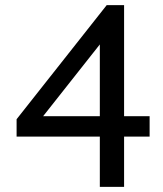

<svg xmlns="http://www.w3.org/2000/svg" viewBox="-20 -732 640 752"><path d="M371 0V-197H45V-265L398 -712H466V-277H566V-197H466V0ZM149 -277H371V-558Z"/></svg>

Font: Livvic Medium
Style: Regular
Weight: 500
Designer: Jacques Le Bailly, Baron von Fonthausen
Version: Version 1.001; ttfautohint (v1.8.2)